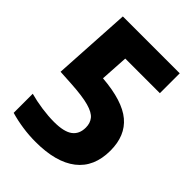

<svg xmlns="http://www.w3.org/2000/svg" viewBox="-217 -844 957 957"><g transform="rotate(45 262.0 -365.0)"><path d="M210.5 10Q162.5 10 117 3.2Q71.5 -3.5 30.5 -15.5V-150Q70 -139 117 -132.2Q164 -125.5 204.5 -125.5Q274.5 -125.5 305.8 -148.8Q337 -172 337 -218Q337 -249 320.2 -270Q303.5 -291 258.8 -303.5Q214 -316 129.5 -321L51 -325.5L75.5 -740H476.5V-600H232.5L223.5 -452Q372 -440 438.5 -384.2Q505 -328.5 505 -223.5Q505 -108 429.2 -49Q353.5 10 210.5 10Z"/></g></svg>

Font: Encode Sans Semi Condensed ExtraBold
Style: Regular
Weight: 800
Width: 4
Designer: Multiple Designers
Foundry: Impallari Type
Version: Version 3.000; ttfautohint (v1.8.3) -l 8 -r 50 -G 200 -x 14 